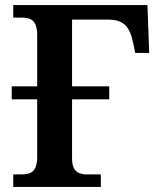

<svg xmlns="http://www.w3.org/2000/svg" viewBox="-20 -734 620 754"><path d="M32 0H376V-49H325C291 -49 263 -57 263 -112V-344H409V-395H263V-657H405C468 -657 490 -626 502 -569L511 -526H566L559 -714H32V-665H63C98 -665 126 -657 126 -598V-395H26V-344H126V-116C126 -57 98 -49 63 -49H32Z"/></svg>

Font: Noto Serif Semi
Style: Regular
Weight: 600
Designer: Monotype Design Team
Foundry: Monotype Imaging Inc.
Version: Version 1.002